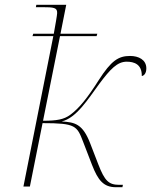

<svg xmlns="http://www.w3.org/2000/svg" viewBox="-20 -780 632 803"><path d="M465 3H492L494 -7H479C435 -7 418 -23 391 -93L357 -181C326 -261 294 -269 238 -272C300 -287 348 -365 395 -429C442 -492 471 -522 510 -522C540 -522 574 -512 573 -462C581 -463 592 -472 592 -494C592 -530 560 -546 524 -546C475 -546 445 -526 393 -445C346 -371 312 -328 274 -300C247 -280 217 -275 160 -275L231 -629H384L387 -639H233L257 -760H132L130 -750H156C206 -750 220 -748 219 -725C219 -717 211 -673 205 -639H119L116 -629H203L78 0H105L158 -265C297 -265 302 -254 328 -186L365 -90C390 -26 413 3 465 3Z"/></svg>

Font: Noto Serif Display Thin
Style: Italic
Weight: 100
Italic angle: -12°
Designer: Monotype Design Team
Foundry: Monotype Imaging Inc.
Version: Version 2.009